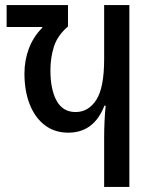

<svg xmlns="http://www.w3.org/2000/svg" viewBox="-20 -734 597 754"><path d="M389 0V-192Q389 -224 390.5 -257.5Q392 -291 395 -319H390Q349 -213 248 -213Q195 -213 156.5 -242Q118 -271 97 -323.5Q76 -376 76 -446Q76 -497 93.5 -543.5Q111 -590 146 -625V-628H6V-714H247V-630Q206 -595 192 -551.5Q178 -508 178 -458Q178 -382 202.5 -338Q227 -294 277 -294Q327 -294 358 -341.5Q389 -389 389 -502V-714H488V0Z"/></svg>

Font: Noto Sans Georgian ExtraCondensed Medium
Style: Regular
Weight: 500
Width: 2
Designer: Monotype Design Team, Akaki Razmadze
Foundry: Google LLC
Version: Version 2.005; ttfautohint (v1.8.4.7-5d5b)